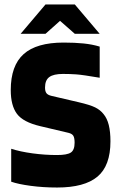

<svg xmlns="http://www.w3.org/2000/svg" viewBox="-20 -827 529 857"><path d="M28 0ZM286 -234 159 -264Q83 -282 55.5 -319Q28 -356 28 -425Q28 -534 85.5 -585.5Q143 -637 264 -637Q314 -637 353 -633Q392 -629 425 -619V-480Q349 -493 320.5 -495Q292 -497 261 -497Q219 -497 200 -483Q181 -469 181 -436Q181 -420 187 -411.5Q193 -403 210 -399L330 -371Q382 -359 405 -347.5Q428 -336 442 -318Q458 -299 465.5 -269Q473 -239 473 -196Q473 -87 415 -38.5Q357 10 235 10Q173 10 117 2.5Q61 -5 30 -16V-163Q70 -150 125 -142.5Q180 -135 235 -135Q279 -135 296 -146Q313 -157 313 -190Q313 -211 307.5 -220.5Q302 -230 286 -234ZM425 -676H314L248 -734L183 -676H72L183 -807H314Z"/></svg>

Font: Blinker
Style: Bold
Weight: 700
Designer: Juergen Huber
Foundry: supertype
Version: Version 1.015;PS 1.15;hotconv 1.0.88;makeotf.lib2.5.647800; 